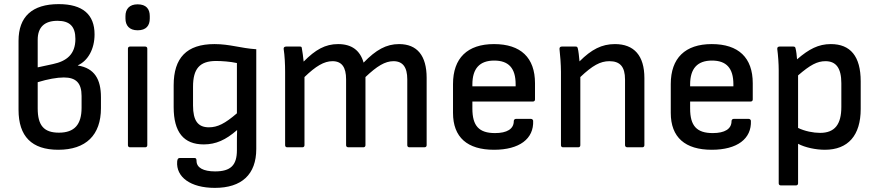

<svg xmlns="http://www.w3.org/2000/svg" viewBox="-20 -715 4258 932"><path d="M263 12C397 12 470 -59 470 -190V-243C470 -330 439 -384 358 -397V-398C407 -420 439 -477 439 -548C439 -645 381 -695 265 -695C136 -695 70 -634 70 -517V-182C70 -53 134 12 263 12ZM163 -388V-522C163 -583 196 -614 259 -614C318 -614 346 -587 346 -526C346 -451 303 -418 237 -404ZM266 -71C193 -71 163 -106 163 -189V-316C212 -331 257 -339 290 -339C349 -339 376 -312 376 -249V-192C376 -110 341 -71 266 -71Z M648 -568C690 -568 707 -591 707 -625V-637C707 -671 690 -694 648 -694C608 -694 589 -671 589 -637V-625C589 -591 608 -568 648 -568ZM611 0H685C691 0 695 -4 695 -10V-479C695 -485 691 -489 685 -489H611C605 -489 601 -485 601 -479V-10C601 -4 605 0 611 0Z M1023 197C1153 197 1224 132 1224 8V-476C1147 -481 1096 -501 1021 -501C886 -501 823 -434 823 -301V-195C823 -73 872 -14 969 -14C1028 -14 1076 -36 1130 -83H1131C1130 -61 1130 -39 1130 -17V14C1130 87 1100 117 1024 117C967 117 934 99 934 66C934 56 931 52 925 52H852C845 52 841 57 840 69C834 144 904 197 1023 197ZM994 -97C941 -97 917 -129 917 -203V-294C917 -381 949 -419 1029 -419C1056 -419 1099 -416 1130 -409V-165C1072 -115 1036 -97 994 -97Z M1374 0H1448C1454 0 1458 -4 1458 -10V-341C1513 -394 1553 -418 1594 -418C1639 -418 1660 -389 1660 -330V-10C1660 -4 1664 0 1671 0H1744C1750 0 1754 -4 1754 -10V-341C1810 -394 1849 -418 1890 -418C1935 -418 1957 -389 1957 -330V-10C1957 -4 1961 0 1967 0H2040C2047 0 2051 -4 2051 -10V-337C2051 -445 2005 -501 1917 -501C1855 -501 1805 -473 1745 -411C1728 -470 1688 -501 1621 -501C1559 -501 1511 -474 1454 -416C1452 -440 1448 -463 1445 -482C1444 -488 1442 -489 1435 -489H1369C1360 -489 1356 -484 1357 -477C1362 -445 1364 -403 1364 -366V-10C1364 -4 1368 0 1374 0Z M2378 12C2501 12 2572 -41 2568 -129C2567 -134 2563 -138 2557 -138H2485C2479 -138 2474 -134 2474 -127C2474 -89 2441 -69 2383 -69C2305 -69 2273 -104 2273 -188V-222H2566C2573 -222 2577 -226 2577 -232V-311C2577 -435 2508 -501 2378 -501C2249 -501 2179 -433 2179 -307V-167C2179 -48 2249 12 2378 12ZM2273 -296V-305C2273 -382 2308 -421 2379 -421C2449 -421 2483 -384 2483 -306V-296Z M2713 0H2787C2793 0 2797 -4 2797 -10V-341C2856 -397 2894 -418 2938 -418C2990 -418 3014 -391 3014 -329V-10C3014 -4 3019 0 3025 0H3098C3104 0 3108 -4 3108 -10V-336C3108 -445 3058 -501 2965 -501C2901 -501 2851 -475 2793 -417C2791 -441 2788 -467 2785 -479C2783 -487 2781 -489 2774 -489H2707C2699 -489 2695 -484 2696 -476C2699 -451 2703 -401 2703 -366V-10C2703 -4 2707 0 2713 0Z M3435 12C3558 12 3629 -41 3625 -129C3624 -134 3620 -138 3614 -138H3542C3536 -138 3531 -134 3531 -127C3531 -89 3498 -69 3440 -69C3362 -69 3330 -104 3330 -188V-222H3623C3630 -222 3634 -226 3634 -232V-311C3634 -435 3565 -501 3435 -501C3306 -501 3236 -433 3236 -307V-167C3236 -48 3306 12 3435 12ZM3330 -296V-305C3330 -382 3365 -421 3436 -421C3506 -421 3540 -384 3540 -306V-296Z M3770 185H3844C3850 185 3854 181 3854 175V-17C3888 1 3940 12 3984 12C4097 12 4158 -58 4158 -186V-320C4158 -442 4108 -501 4013 -501C3953 -501 3907 -477 3849 -427C3848 -444 3845 -468 3842 -479C3841 -486 3838 -489 3831 -489H3764C3757 -489 3752 -485 3753 -477C3757 -447 3760 -406 3760 -374V175C3760 181 3764 185 3770 185ZM3987 -418C4038 -418 4064 -385 4064 -311V-196C4064 -111 4032 -70 3961 -70C3928 -70 3887 -78 3854 -94V-349C3913 -400 3947 -418 3987 -418Z"/></svg>

Font: Sofia Sans Cond SemiBold
Style: Regular
Weight: 600
Width: 3
Designer: Botio Nikoltchev, Ani Petrova
Foundry: lettersoup
Version: Version 4.100